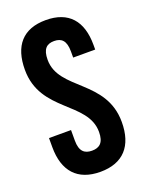

<svg xmlns="http://www.w3.org/2000/svg" viewBox="-137 -776 648 852"><g transform="rotate(-20 187.0 -350.0)"><path d="M26 -532C26 -332 241 -305 241 -161C241 -110 219 -93 184 -93C149 -93 127 -110 127 -161V-211H23V-168C23 -55 79 8 187 8C295 8 351 -55 351 -168C351 -368 136 -395 136 -539C136 -590 156 -608 191 -608C226 -608 246 -590 246 -539V-510H350V-532C350 -645 296 -708 188 -708C80 -708 26 -645 26 -532Z"/></g></svg>

Font: Bebas Neue
Style: Bold
Weight: 700
Designer: Ryoichi Tsunekawa
Foundry: Ryoichi Tsunekawa
Version: Version 1.300